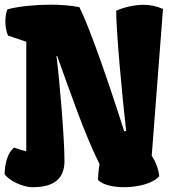

<svg xmlns="http://www.w3.org/2000/svg" viewBox="-21 -777 740 807"><path d="M-1.5 -44.9C14.6 -20 71.8 9.8 116.2 9.8C209.5 9.8 250 -28.8 250 -100.6C250 -197.8 228.5 -449.2 216.3 -541.5L219.2 -542C279.3 -375 335.4 -211.4 397.5 -86.9C394 -68.8 391.6 -47.4 391.1 -20C413.6 1 456.1 9.8 501 9.8C558.6 9.8 620.6 -5.4 648.4 -36.1C643.6 -73.7 630.9 -101.6 616.7 -122.1L664.1 -739.3C636.7 -751.5 609.4 -756.8 581.5 -756.8C546.9 -756.8 502 -747.6 467.3 -731.9C467.3 -646 492.7 -369.6 509.3 -226.6L501 -225.6C402.8 -532.7 340.8 -691.9 312.5 -747.1C274.9 -754.4 231 -757.3 190.9 -757.3C132.8 -757.3 59.6 -751 10.3 -737.8C4.4 -723.1 1.5 -705.6 1.5 -688C1.5 -666.5 5.4 -644.5 12.7 -627.4L89.4 -601.6V-141.6C68.4 -145.5 56.6 -150.4 38.6 -156.7C12.7 -138.2 -1.5 -89.4 -1.5 -44.9Z"/></svg>

Font: Kavoon
Style: Regular
Weight: 400
Designer: Viktoriya Grabowska
Foundry: Viktoriya Grabowska
Version: Version 1.002